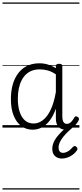

<svg xmlns="http://www.w3.org/2000/svg" viewBox="-20 -1030 661 1550"><path d="M244 17Q192 17 152.5 -12Q113 -41 90.5 -96Q68 -151 68 -230Q68 -281 77.5 -325.5Q87 -370 106 -405.5Q125 -441 152.5 -466.5Q180 -492 217 -505.5Q254 -519 299 -519Q334 -519 365.5 -509.5Q397 -500 431 -480V-496Q431 -506 437.5 -510.5Q444 -515 457 -515Q471 -515 477 -510.5Q483 -506 483 -496V-93Q483 -73 486.5 -59Q490 -45 498.5 -37.5Q507 -30 519 -30Q531 -30 541 -35.5Q551 -41 561 -53Q571 -65 581 -83Q586 -91 592.5 -91Q599 -91 607 -86Q615 -81 617 -74.5Q619 -68 616 -61Q605 -37 588 -19.5Q571 -2 551.5 7.5Q532 17 512 17Q492 17 477.5 11.5Q463 6 452.5 -5.5Q442 -17 436.5 -34Q431 -51 431 -73Q431 -93 431 -113Q431 -133 431 -153Q409 -91 379 -53.5Q349 -16 314.5 0.5Q280 17 244 17ZM124 -233Q124 -176 137.5 -131Q151 -86 179.5 -59.5Q208 -33 252 -33Q290 -33 325 -59Q360 -85 387.5 -140.5Q415 -196 431 -287V-430Q395 -454 363 -462Q331 -470 300 -470Q267 -470 239.5 -460Q212 -450 191 -430.5Q170 -411 155 -382.5Q140 -354 132 -316.5Q124 -279 124 -233ZM481 250Q446 250 424 230Q402 210 402 170Q402 147 411 124Q420 101 437 78.5Q454 56 478.5 32Q503 8 535 -17L577 -16V-10Q552 11 529.5 32.5Q507 54 490 75.5Q473 97 463 118Q453 139 453 160Q453 181 462 192.5Q471 204 489 204Q507 204 528 192Q549 180 569 156Q575 150 581.5 149Q588 148 595 154Q603 160 605 168.5Q607 177 601 184Q588 204 567.5 219Q547 234 524 242Q501 250 481 250ZM0 490H621V500H0ZM0 -20H621V0H0ZM0 -505H621V-500H0ZM0 -1010H621V-1000H0Z"/></svg>

Font: Playwrite PE Guides
Style: Regular
Weight: 400
Designer: Veronika Burian, José Scaglione
Foundry: TypeTogether
Version: Version 1.003